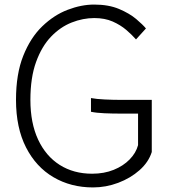

<svg xmlns="http://www.w3.org/2000/svg" viewBox="-20 -805 764 840"><path d="M387 15Q290 15 213.8 -29.8Q137.5 -74.5 93.8 -160.2Q50 -246 50 -368Q50 -481.5 81.8 -561Q113.5 -640.5 165 -690Q216.5 -739.5 276.2 -762.2Q336 -785 392 -785Q455 -785 500.8 -765.8Q546.5 -746.5 575.8 -721.8Q605 -697 618.5 -680.5L575 -632.5Q558 -652 532.8 -673.8Q507.5 -695.5 473 -710.8Q438.5 -726 392.5 -726Q343 -726 293.5 -706.5Q244 -687 203.2 -644.5Q162.5 -602 137.8 -533.8Q113 -465.5 113 -368Q113 -266.5 146.8 -194.2Q180.5 -122 241.2 -83.5Q302 -45 383 -45Q435.5 -45 477.5 -62Q519.5 -79 547.2 -107.5Q575 -136 584 -170V-308H508Q471.5 -308 436.5 -309.5Q401.5 -311 378 -316V-376Q401.5 -371.5 438 -369.8Q474.5 -368 512 -368H644V-140Q630 -95.5 590.5 -60.5Q551 -25.5 497.2 -5.2Q443.5 15 387 15Z"/></svg>

Font: Junction Light
Style: Regular
Weight: 300
Designer: Caroline Hadilaksono
Foundry: Caroline Hadilaksono, Tyler Finck, The League of Moveable Type
Version: Version 2.000; ttfautohint (v1.8.3)